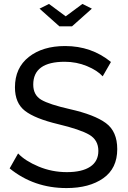

<svg xmlns="http://www.w3.org/2000/svg" viewBox="-20 -949 649 976"><path d="M229 -929 314 -866 399 -929 447 -905 346 -815H282L181 -905ZM502 -561Q475 -591 422 -613Q369 -635 309 -635Q149 -635 149 -519Q149 -466 189.5 -442Q230 -418 336 -394Q460 -366 518 -323.5Q576 -281 576 -191Q576 -93 505 -43Q434 7 318 7Q152 7 29 -93L72 -169Q108 -131 176 -102.5Q244 -74 320 -74Q397 -74 438.5 -101.5Q480 -129 480 -182Q480 -237 434 -264Q388 -291 275 -318Q158 -346 107 -385.5Q56 -425 56 -505Q56 -604 126.5 -659.5Q197 -715 311 -715Q445 -715 544 -634Z"/></svg>

Font: Raleway-v4020 Medium
Style: Regular
Weight: 500
Designer: Matt McInerney, Pablo Impallari, Rodrigo Fuenzalida
Foundry: Matt McInerney, Pablo Impallari, Rodrigo Fuenzalida
Version: Version 4.020;PS 004.020;hotconv 1.0.88;makeotf.lib2.5.64775